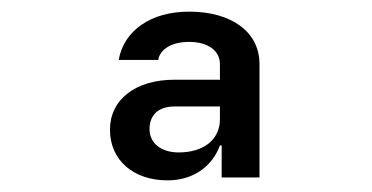

<svg xmlns="http://www.w3.org/2000/svg" viewBox="-20 -760 640 330"><path d="M305 -740C240 -740 193 -708 184 -657H252C255 -676 276 -688 305 -688C337 -688 358 -673 358 -650V-623H280C213 -623 169 -589 169 -537C169 -485 209 -450 268 -450C310 -450 344 -472 358 -510H361V-455H426V-650C426 -705 378 -740 305 -740ZM287 -498C257 -498 237 -514 237 -538C237 -563 253 -577 280 -577H358V-555C358 -520 330 -498 287 -498Z"/></svg>

Font: Tekne LDO
Style: Bold
Weight: 700
Monospace: yes
Designer: Alessio Laiso, Mario Rullo, Paolo Rosset
Foundry: Alessio Laiso
Version: Version 1.000;hotconv 1.0.109;makeotfexe 2.5.65596